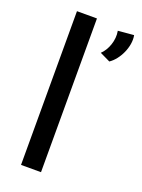

<svg xmlns="http://www.w3.org/2000/svg" viewBox="-147 -845 676 912"><g transform="rotate(20 191.0 -388.5)"><path d="M79 -777V0H180V-777ZM373 -763 293 -756C302 -709 282 -657 253 -630L305 -605C349 -634 384 -707 373 -763Z"/></g></svg>

Font: Reem Kufi
Style: Regular
Weight: 400
Designer: Khaled Hosny
Version: Version 0.007